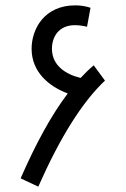

<svg xmlns="http://www.w3.org/2000/svg" viewBox="-20 -695 469 717"><path d="M123 2C203 -179 286 -313 372 -394L330 -451C313 -437 297 -421 281 -404C226 -417 174 -450 174 -513C174 -556 198 -601 260 -601C276 -601 294 -598 305 -595L318 -666C302 -671 285 -675 261 -675C145 -675 98 -586 98 -513C98 -426 163 -372 233 -346C171 -264 114 -159 57 -29Z"/></svg>

Font: Noto Sans Arabic ExtCond
Style: Regular
Weight: 400
Width: 2
Designer: Monotype Design Team, Nadine Chahine, Nizar Qandah and Khaled Hosny
Foundry: Monotype Imaging Inc.
Version: Version 2.012